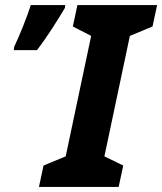

<svg xmlns="http://www.w3.org/2000/svg" viewBox="-20 -734 637 754"><path d="M34 -537H125C164 -587 207 -656 235 -703L236 -714H101C88 -673 55 -589 36 -551ZM133 0H446L464 -84L390 -120L490 -593L579 -630L597 -714H284L266 -630L338 -593L238 -120L151 -84Z"/></svg>

Font: Noto Sans Display SemiCondensed Extra
Style: Italic
Weight: 800
Width: 4
Italic angle: -12°
Designer: Monotype Design Team
Foundry: Monotype Imaging Inc.
Version: Version 1.900